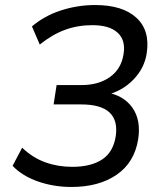

<svg xmlns="http://www.w3.org/2000/svg" viewBox="-20 -734 640 763"><path d="M264 9Q193 9 130.5 -13Q68 -35 30 -75L68 -147Q110 -107 160 -89Q210 -71 267 -71Q341 -71 385.5 -100Q430 -129 440 -193Q458 -319 303 -319H193L205 -396H305Q372 -396 417 -428Q462 -460 471 -519Q480 -574 447.5 -604Q415 -634 347 -634Q289 -634 238.5 -615.5Q188 -597 138 -557L107 -629Q156 -671 222 -692.5Q288 -714 358 -714Q467 -714 522 -663.5Q577 -613 563 -522Q554 -463 510 -417.5Q466 -372 401 -356L402 -367Q472 -355 506.5 -305.5Q541 -256 529 -180Q514 -88 443.5 -39.5Q373 9 264 9Z"/></svg>

Font: Mulish ExtraLight Medium
Style: Italic
Weight: 500
Italic angle: -9°
Version: Version 3.603